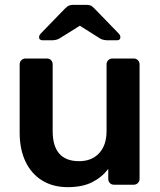

<svg xmlns="http://www.w3.org/2000/svg" viewBox="-20 -761 661 791"><path d="M259 10Q198 10 153.5 -17.5Q109 -45 85 -95.5Q61 -146 61 -215V-496Q61 -506 68 -513Q75 -520 85 -520H173Q184 -520 190.5 -513Q197 -506 197 -496V-221Q197 -97 306 -97Q358 -97 388.5 -130Q419 -163 419 -221V-496Q419 -506 426 -513Q433 -520 443 -520H531Q541 -520 548 -513Q555 -506 555 -496V-24Q555 -14 548 -7Q541 0 531 0H450Q439 0 432.5 -7Q426 -14 426 -24V-65Q399 -30 359 -10Q319 10 259 10ZM156 -595Q141 -595 141 -608Q141 -616 150 -625L247 -725Q258 -736 265.5 -738.5Q273 -741 281 -741H336Q345 -741 352.5 -738.5Q360 -736 370 -725L467 -625Q476 -616 476 -608Q476 -595 461 -595H425Q417 -595 408.5 -596.5Q400 -598 393 -602L309 -655L224 -602Q217 -598 208.5 -596.5Q200 -595 193 -595Z"/></svg>

Font: Rubik Light Medium
Style: Regular
Weight: 500
Version: Version 2.104